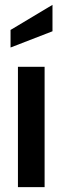

<svg xmlns="http://www.w3.org/2000/svg" viewBox="-20 -772 258 792"><path d="M54 0V-496.5H164V0ZM23.5 -576V-648.5L196.5 -752V-643Z"/></svg>

Font: Cabin SemiCondensed SemiBold
Style: Regular
Weight: 600
Width: 4
Designer: Pablo Impallari
Foundry: Pablo Impallari. http://www.impallari.com Igino Marini. http://www.ikern.com
Version: Version 3.001